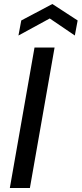

<svg xmlns="http://www.w3.org/2000/svg" viewBox="-20 -937 407 957"><path d="M29 0 152 -700H252L129 0ZM72 -760 86 -835 241 -917 367 -835 353 -760 228 -845Z"/></svg>

Font: DM Sans 24pt Medium
Style: Italic
Weight: 500
Italic angle: -10°
Designer: Colophon Foundry, Jonny Pinhorn
Foundry: Colophon Foundry
Version: Version 4.004;gftools[0.9.30]